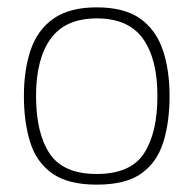

<svg xmlns="http://www.w3.org/2000/svg" viewBox="-20 -497 526 522"><path d="M243 5Q165 5 122 -25.5Q79 -56 62 -110.5Q45 -165 45 -236Q45 -307 63.5 -361.5Q82 -416 125.5 -446.5Q169 -477 243 -477Q318 -477 361 -446.5Q404 -416 422.5 -361.5Q441 -307 441 -236Q441 -165 424 -110.5Q407 -56 364.5 -25.5Q322 5 243 5ZM243 -24Q335 -24 371.5 -80Q408 -136 408 -236Q408 -337 368.5 -392Q329 -447 243 -447Q158 -447 118 -392Q78 -337 78 -236Q78 -135 115 -79.5Q152 -24 243 -24Z"/></svg>

Font: Glory Thin Thin
Style: Regular
Weight: 250
Version: Version 1.011